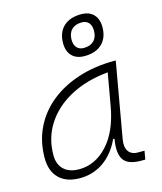

<svg xmlns="http://www.w3.org/2000/svg" viewBox="-119 -883 824 979"><g transform="rotate(-15 293.0 -393.0)"><path d="M181.6 10.3Q110.8 10.3 72 -27.8Q33.2 -65.9 33.2 -135.3Q33.2 -223.1 68.4 -294.7Q103.5 -366.2 167 -417Q230.5 -467.8 316.4 -495.1Q402.3 -522.5 503.4 -522.5H512.2L442.4 -126Q435.1 -85.4 450.4 -62.7Q465.8 -40 500.5 -40H534.7L526.9 4.9H503.9Q436 4.9 412.8 -29.5Q389.6 -64 402.8 -138.7H395.5Q362.3 -66.9 306.9 -28.3Q251.5 10.3 181.6 10.3ZM189 -34.7Q274.9 -34.7 339.8 -105.5Q404.8 -176.3 427.2 -306.2L457 -474.6Q341.8 -463.4 257.3 -418Q172.9 -372.6 126.5 -300.5Q80.1 -228.5 80.1 -137.7Q80.1 -88.9 108.9 -61.8Q137.7 -34.7 189 -34.7ZM364.7 -585Q322.8 -585 299.1 -609.1Q275.4 -633.3 275.4 -676.3Q275.4 -732.9 308.8 -764.4Q342.3 -795.9 401.9 -795.9Q443.8 -795.9 467.3 -772Q490.7 -748 490.7 -704.6Q490.7 -648.4 457.5 -616.7Q424.3 -585 364.7 -585ZM372.1 -626Q406.2 -626 425.3 -645Q444.3 -664.1 444.3 -698.2Q444.3 -725.1 431.2 -740Q418 -754.9 394.5 -754.9Q360.4 -754.9 341.1 -735.8Q321.8 -716.8 321.8 -682.6Q321.8 -655.8 335 -640.9Q348.1 -626 372.1 -626Z"/></g></svg>

Font: Cascadia Mono ExtraLight
Style: Italic
Weight: 200
Italic angle: -10°
Monospace: yes
Designer: Aaron Bell
Foundry: Saja Typeworks
Version: Version 2404.023; ttfautohint (v1.8.4)